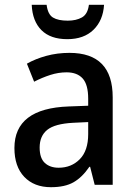

<svg xmlns="http://www.w3.org/2000/svg" viewBox="-20 -769 560 799"><path d="M269 -549Q449 -549 449 -364V0H374L355 -75H352Q322 -31 286 -10.5Q250 10 192 10Q122 10 81 -33Q40 -76 40 -153Q40 -318 266 -326L347 -329V-358Q347 -417 324 -442.5Q301 -468 257 -468Q223 -468 189 -457Q155 -446 122 -429L92 -504Q127 -524 172.5 -536.5Q218 -549 269 -549ZM284 -258Q208 -254 176.5 -228.5Q145 -203 145 -155Q145 -111 166.5 -91Q188 -71 224 -71Q277 -71 312 -106.5Q347 -142 347 -211V-261ZM413 -749Q409 -684 369 -645Q329 -606 260 -606Q190 -606 152.5 -643.5Q115 -681 112 -749H174Q179 -709 200.5 -696Q222 -683 262 -683Q297 -683 321 -696.5Q345 -710 350 -749Z"/></svg>

Font: Noto Sans Lao UI SemCond Med
Style: Regular
Weight: 500
Width: 4
Designer: Monotype Design Team
Foundry: Monotype Imaging Inc.
Version: Version 2.000; ttfautohint (v1.8.4.7-5d5b)